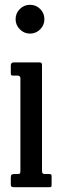

<svg xmlns="http://www.w3.org/2000/svg" viewBox="-20 -780 250 800"><path d="M45 -700Q45 -725 62.8 -742.5Q80.5 -760 105 -760Q130 -760 147.5 -742.5Q165 -725 165 -700Q165 -675.5 147.5 -657.8Q130 -640 105 -640Q80.5 -640 62.8 -657.8Q45 -675.5 45 -700ZM53 -465H35.5Q28 -465 26.5 -467.2Q25 -469.5 25 -477V-507Q25 -520 37 -520H145.5Q155 -520 155 -509.5V-67Q155 -55 165.5 -55H183Q190 -55 192.5 -53.5Q195 -52 195 -45V-12Q195 -5 193.8 -2.5Q192.5 0 185.5 0H40.5Q32 0 28.5 -2Q25 -4 25 -12V-40Q25 -50 28.8 -52.5Q32.5 -55 41.5 -55H53.5Q62 -55 63.5 -58Q65 -61 65 -69V-453Q65 -465 53 -465Z"/></svg>

Font: Besley* Condensed
Style: Regular
Weight: 400
Width: 3
Designer: Owen Earl
Foundry: indestructible type*
Version: Version 3.000; ttfautohint (v1.8.3)